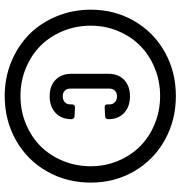

<svg xmlns="http://www.w3.org/2000/svg" viewBox="4 -752 756 803"><g transform="rotate(90 381.5 -350.0)"><path d="M380.9 7.8Q304.7 7.8 237.8 -19.8Q170.9 -47.4 123 -95Q75.2 -142.6 47.6 -209.5Q20 -276.4 20 -352.1Q20 -451.7 66.9 -533.2Q113.8 -614.7 196.5 -661.4Q279.3 -708 380.9 -708Q482.9 -708 565.9 -661.4Q648.9 -614.7 696 -533.2Q743.2 -451.7 743.2 -352.1Q743.2 -251 696 -168.5Q648.9 -85.9 565.9 -39.1Q482.9 7.8 380.9 7.8ZM674.8 -352.1Q674.8 -412.6 652.3 -466.3Q629.9 -520 591.1 -558.6Q552.2 -597.2 497.6 -619.6Q442.9 -642.1 380.9 -642.1Q318.8 -642.1 264.2 -619.6Q209.5 -597.2 170.7 -558.6Q131.8 -520 109.4 -466.3Q86.9 -412.6 86.9 -352.1Q86.9 -290.5 109.4 -235.8Q131.8 -181.2 170.7 -142.3Q209.5 -103.5 264.2 -80.8Q318.8 -58.1 380.9 -58.1Q442.9 -58.1 497.6 -80.8Q552.2 -103.5 591.1 -142.3Q629.9 -181.2 652.3 -235.8Q674.8 -290.5 674.8 -352.1ZM381.8 -180.2Q338.9 -180.2 313.5 -204.8Q288.1 -229.5 288.1 -271V-425.8Q288.1 -467.3 313.5 -491.7Q338.9 -516.1 381.8 -516.1Q425.3 -516.1 451.7 -491.7Q478 -467.3 478 -425.8V-424.8Q478 -419.4 474.4 -415.8Q470.7 -412.1 465.8 -412.1L428.2 -410.2Q416 -410.2 416 -421.9V-431.2Q416 -444.3 406.7 -453.1Q397.5 -461.9 381.8 -461.9Q367.7 -461.9 358.9 -453.1Q350.1 -444.3 350.1 -431.2V-266.1Q350.1 -252 358.9 -243.4Q367.7 -234.9 381.8 -234.9Q397.5 -234.9 406.7 -243.4Q416 -252 416 -266.1V-273.9Q416 -279.3 419.4 -282.7Q422.9 -286.1 428.2 -286.1L465.8 -284.2Q470.7 -284.2 474.4 -280.8Q478 -277.3 478 -272V-271Q478 -229.5 451.7 -204.8Q425.3 -180.2 381.8 -180.2Z"/></g></svg>

Font: Barlow Condensed SemiBold
Style: Regular
Weight: 600
Width: 3
Designer: Jeremy Tribby
Foundry: Tribby Type
Version: Version 1.422;hotconv 1.0.109;makeotfexe 2.5.65596